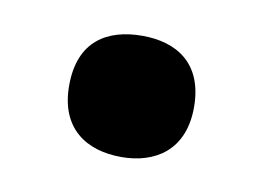

<svg xmlns="http://www.w3.org/2000/svg" viewBox="-35 -482 356 259"><g transform="rotate(10 142.5 -352.0)"><path d="M57 -352C57 -293 95 -269 143 -269C189 -269 228 -293 228 -352C228 -413 189 -435 143 -435C95 -435 57 -413 57 -352Z"/></g></svg>

Font: Noto Sans Gunjala Gondi
Style: Bold
Weight: 700
Designer: Ek Type
Foundry: Ek Type
Version: Version 1.004